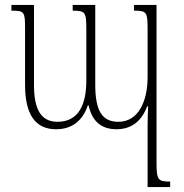

<svg xmlns="http://www.w3.org/2000/svg" viewBox="-20 -512 740 774"><path d="M520 -492V-469C572 -469 575 -463 575 -393V-202C575 -105 539 -21 457 -21C390 -21 364 -68 364 -171V-492H273V-469C324 -469 328 -463 328 -394V-187C328 -94 299 -21 212 -21C143 -21 117 -74 117 -171V-492H26V-469C78 -469 81 -465 81 -398V-170C81 -51 122 9 206 9C270 9 313 -25 334 -87H337C351 -27 384 9 450 9C507 9 550 -21 573 -83H577C576 -56 575 -29 575 -2V242H666V220C616 220 611 213 611 142V-492Z"/></svg>

Font: Noto Serif Armenian Condensed ExtraLight
Style: Regular
Weight: 200
Width: 3
Designer: Monotype Design Team
Foundry: Monotype Imaging Inc.
Version: Version 2.008